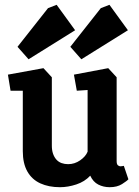

<svg xmlns="http://www.w3.org/2000/svg" viewBox="-20 -776 579 800"><path d="M230 4Q183 4 148 -12Q113 -28 94 -61.5Q75 -95 75 -146V-398H24L13 -465L161 -492L196 -454V-169Q196 -150 201 -135.5Q206 -121 215 -111Q224 -101 236.5 -96.5Q249 -92 264 -92Q291 -92 314 -108Q337 -124 345 -144V-401L300 -398L288 -465L431 -492L466 -454V-105Q466 -92 471 -87.5Q476 -83 482 -83Q487 -83 491 -84Q495 -85 496 -85L515 -29Q509 -22 488.5 -9Q468 4 437 4Q411 4 389.5 -7Q368 -18 356 -44Q333 -19 298 -7.5Q263 4 230 4ZM99 -529 53 -581 180 -742 216 -756 293 -650ZM319 -529 273 -581 400 -742 436 -756 513 -650Z"/></svg>

Font: Kreon Light
Style: Bold
Weight: 700
Version: Version 2.002